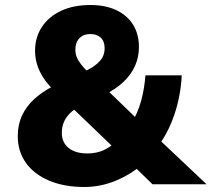

<svg xmlns="http://www.w3.org/2000/svg" viewBox="-20 -736 845 767"><path d="M317 11Q236 11 176 -14.5Q116 -40 83.5 -85.5Q51 -131 51 -192Q51 -238 68 -274.5Q85 -311 116 -339.5Q147 -368 189 -390L224 -408L197 -374Q159 -409 139.5 -449.5Q120 -490 120 -533Q120 -587 147.5 -628.5Q175 -670 224.5 -693Q274 -716 341 -716Q401 -716 444.5 -695.5Q488 -675 511.5 -637.5Q535 -600 535 -548Q535 -508 519.5 -473Q504 -438 473 -408.5Q442 -379 394 -356V-390L544 -245H506Q531 -286 544 -334Q557 -382 561 -435H706Q702 -354 677 -279.5Q652 -205 608 -147V-186L805 0H589L509 -78H547Q499 -37 439.5 -13Q380 11 317 11ZM329 -123Q366 -123 395 -136.5Q424 -150 451 -176L446 -135L248 -325L324 -324L298 -311Q275 -299 259 -283Q243 -267 235 -248Q227 -229 227 -205Q227 -167 254 -145Q281 -123 329 -123ZM341 -600Q313 -600 297 -583Q281 -566 281 -538Q281 -522 286.5 -508Q292 -494 304.5 -478Q317 -462 338 -442L302 -443Q338 -459 358.5 -474Q379 -489 388.5 -505.5Q398 -522 398 -543Q398 -571 382.5 -585.5Q367 -600 341 -600Z"/></svg>

Font: Nunito Sans 12pt Black
Style: Regular
Weight: 900
Designer: Vernon Adams
Foundry: Vernon Adams
Version: Version 3.101;gftools[0.9.27]